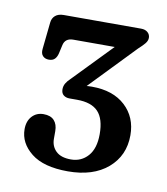

<svg xmlns="http://www.w3.org/2000/svg" viewBox="-52 -747 395 453"><g transform="rotate(10 145.0 -520.0)"><path d="M133.9 -530.2 128.8 -541.7Q134.8 -543.6 143.5 -544.6Q152.2 -545.6 160.9 -545.6Q211.6 -545.6 240.8 -518.6Q270 -491.6 270 -448.3Q270 -399.5 234.8 -369.2Q199.5 -339 139.1 -339Q81 -339 51.3 -362.6Q21.6 -386.2 21.6 -419.4Q21.6 -438.8 32.3 -450.4Q43 -462 59.8 -462Q76.8 -462 85.3 -452.7Q93.7 -443.5 93.7 -427.2V-408.9Q93.7 -391 105.7 -379.4Q117.7 -367.9 141.4 -367.9Q166.2 -367.9 182.2 -385.9Q198.2 -404 198.2 -438.2Q198.2 -475.2 182.1 -492.1Q166 -509.1 131.6 -509.1H113.4Q104.8 -509.1 99.1 -513.6Q93.3 -518.2 93.3 -527.6Q93.3 -535.3 97 -541.7Q100.7 -548.1 107.6 -554.5L225.8 -676.6L228.9 -647.2H98.3Q78.8 -647.2 75 -630.1L70.6 -610.4Q68.5 -600.9 63.5 -595.8Q58.5 -590.7 49.4 -590.7Q40.2 -590.7 34.8 -596.4Q29.3 -602.1 30.7 -613.7L37.4 -677.4Q38.4 -688 45.7 -694.3Q52.9 -700.6 66.2 -700.6H251.3Q261.3 -700.6 267.2 -695.3Q273 -690.1 273 -682.2Q273 -675.4 267.6 -668.7Q262.1 -662 252.3 -653.2Z"/></g></svg>

Font: Fraunces 144pt S100 Black
Style: Regular
Weight: 900
Version: Version 1.000